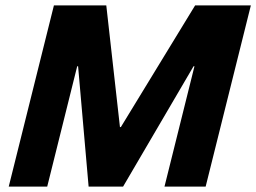

<svg xmlns="http://www.w3.org/2000/svg" viewBox="-20 -695 954 715"><path d="M12.5 0 180.8 -675H375.8L426.7 -221.7H430L706.7 -675H914.2L745.8 0H592.5L704.2 -448.3H700.8L438.3 0H310L270.8 -448.3H267.5L155.8 0Z"/></svg>

Font: Funnel Sans ExtraBold
Style: Italic
Weight: 800
Italic angle: -14.036°
Version: Version 1.000; Beta; Release 5; Build 24; ttfautohint (v1.8.